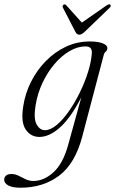

<svg xmlns="http://www.w3.org/2000/svg" viewBox="-94 -631 537 896"><path d="M289.5 7.5Q256.5 132.5 181.8 188.8Q107 245 2 245Q-37 245 -55.8 234.2Q-74.5 223.5 -74.5 207.5Q-74.5 196 -65.8 188.5Q-57 181 -40.5 181Q-23.5 181 -7.5 189Q8.5 197 25.2 205.2Q42 213.5 61.5 213.5Q111.5 213.5 156 172.5Q200.5 131.5 224 45.5L285.5 -177Q236 -81 186.2 -36.5Q136.5 8 90 8Q49.5 8 26 -26.5Q2.5 -61 14.5 -135.5Q23.5 -195 50.8 -249.2Q78 -303.5 119.8 -346Q161.5 -388.5 213.5 -413Q265.5 -437.5 325 -437.5Q363 -437.5 385.2 -428.8Q407.5 -420 407 -406.5Q407 -396.5 399.8 -390.5Q392.5 -384.5 390 -374ZM72 -139Q62 -77 77 -50.2Q92 -23.5 115.5 -23.5Q141.5 -23.5 170.8 -48Q200 -72.5 228 -112.8Q256 -153 279.2 -200.8Q302.5 -248.5 317.2 -296.2Q332 -344 334.5 -382Q337.5 -414.5 305 -414.5Q268.5 -414.5 231 -392.8Q193.5 -371 160.8 -332.8Q128 -294.5 104.5 -244.8Q81 -195 72 -139ZM301.5 -483Q286.5 -469 276 -469Q264.5 -469 257.5 -483L200 -594.5Q195 -603.5 202.5 -609Q209 -613.5 216 -605.5L288 -525.5L403 -605.5Q416.5 -614 421 -609Q426 -602.5 417 -594Z"/></svg>

Font: Fraunces 144pt Soft Light
Style: Italic
Weight: 300
Italic angle: -16°
Version: Version 1.000;[b76b70a41]